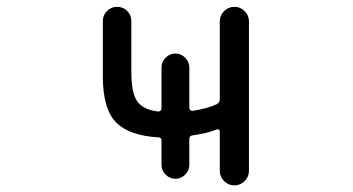

<svg xmlns="http://www.w3.org/2000/svg" viewBox="-20 -567 1040 566"><path d="M538.1 -249Q538.1 -245.1 541 -242.7Q543.9 -240.2 547.9 -240.2Q591.8 -247.1 619.1 -259.8Q627.9 -264.6 627.9 -274.4V-503.9Q627.9 -521.5 640.6 -534.2Q653.3 -546.9 670.9 -546.9Q688.5 -546.9 701.2 -534.2Q713.9 -521.5 713.9 -503.9V-63.5Q713.9 -45.9 701.2 -33.2Q688.5 -20.5 670.9 -20.5Q653.3 -20.5 640.6 -33.2Q627.9 -45.9 627.9 -63.5V-179.7Q627.9 -183.6 625 -185.1Q622.1 -186.5 619.1 -185.5Q590.8 -173.8 547.9 -168Q538.1 -167 538.1 -157.2V-81.1Q538.1 -64.5 525.9 -52.2Q513.7 -40 497.1 -40Q480.5 -40 468.3 -52.2Q456.1 -64.5 456.1 -81.1V-152.3Q456.1 -162.1 446.3 -162.1Q362.3 -167 323.2 -205.1Q283.2 -245.1 283.2 -340.8V-504.9Q283.2 -522.5 295.4 -534.7Q307.6 -546.9 325.2 -546.9Q342.8 -546.9 355 -534.7Q367.2 -522.5 367.2 -504.9V-353.5Q367.2 -289.1 386.7 -265.6Q404.3 -243.2 446.3 -238.3Q450.2 -238.3 453.1 -240.7Q456.1 -243.2 456.1 -247.1V-368.2Q456.1 -384.8 468.3 -397Q480.5 -409.2 497.1 -409.2Q513.7 -409.2 525.9 -397Q538.1 -384.8 538.1 -368.2Z"/></svg>

Font: Rounded-X Mgen+ 1m regular
Style: Regular
Weight: 400
Designer: [Source Han Sans]
Ryoko NISHIZUKA  (kana & ideographs); Paul D. Hunt (Latin, Greek & Cyrillic); Wenlong ZHANG  (bopomofo
Version: Version 1.059.20150602